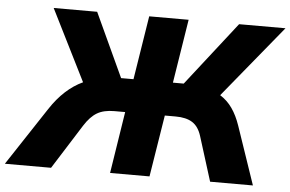

<svg xmlns="http://www.w3.org/2000/svg" viewBox="-98 -777 1284 849"><g transform="rotate(5 544.0 -352.5)"><path d="M-48 0 122 -258Q183 -351 265 -389L107 -705H300L431 -422H486L531 -705H706L661 -422H709L930 -705H1136L874 -385Q906 -365 928 -333.5Q950 -302 965 -258L1053 0H863L801 -198Q788 -239 760.5 -256.5Q733 -274 686 -274H638L594 0H419L462 -274H414Q367 -274 337.5 -256.5Q308 -239 282 -198L157 0Z"/></g></svg>

Font: Winston ExtraBold
Style: Italic
Weight: 800
Italic angle: -9°
Designer: Original fonts by Vernon Adams / Changes by Cristiano Sobral
Foundry: Original fonts by Vernon Adams / Changes by Cristiano Sobral
Version: Version 2.503;July 17, 2020;FontCreator 13.0.0.2655 64-bit